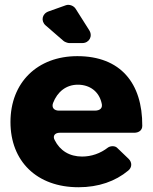

<svg xmlns="http://www.w3.org/2000/svg" viewBox="-20 -781 642 807"><path d="M270 -600H326C355 -600 371 -629 355 -654L298 -744C290 -757 271 -764 257 -759L184 -733C156 -723 151 -692 172 -674L247 -609C251 -605 265 -600 270 -600ZM305 -545C138 -545 24 -435 24 -268C24 -104 134 6 310 6C394 6 465 -19 519 -64C535 -77 536 -98 521 -113L472 -160C463 -169 444 -168 434 -161C402 -136 364 -123 325 -123C272 -123 232 -148 210 -192C200 -210 211 -223 231 -223H544C563 -223 578 -233 578 -252C579 -432 486 -545 305 -545ZM203 -348C221 -395 258 -425 307 -425C358 -425 396 -396 407 -348C413 -327 401 -316 378 -316H228C207 -316 196 -329 203 -348Z"/></svg>

Font: Trueno
Style: RoundBd
Weight: 700
Designer: Julieta Ulanovsky, Jasper
Foundry: Julieta Ulanovsky, Cannot Into Space Fonts
Version: Version 3.001